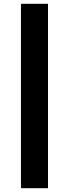

<svg xmlns="http://www.w3.org/2000/svg" viewBox="-20 -803 362 1008"><path d="M90 185V-783H232V185Z"/></svg>

Font: Ubuntu Sans ExtraBold
Style: Regular
Weight: 800
Designer: Dalton Maag Ltd
Foundry: Dalton Maag Ltd
Version: Version 1.006; ttfautohint (v1.8.4.7-5d5b)